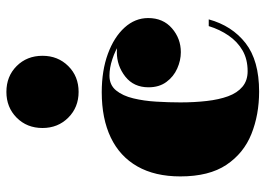

<svg xmlns="http://www.w3.org/2000/svg" viewBox="-132 -668 810 585"><g transform="rotate(-90 272.5 -375.0)"><path d="M286.5 10Q216 10 157.2 -13.5Q98.5 -37 63.2 -89.8Q28 -142.5 28 -230Q28 -307.5 58.5 -361Q89 -414.5 146.5 -442Q204 -469.5 284.5 -469.5Q350.5 -469.5 401.5 -450.8Q452.5 -432 481.5 -400Q510.5 -368 510.5 -328Q510.5 -282.5 479.2 -255.5Q448 -228.5 406.5 -228.5Q381.5 -228.5 356.8 -239.5Q332 -250.5 315.8 -272.5Q299.5 -294.5 299.5 -327Q299.5 -372 332.2 -397.8Q365 -423.5 406.5 -423.5Q446.5 -423.5 478 -398.2Q509.5 -373 509.5 -328H490.5Q490.5 -353.5 475.2 -375.2Q460 -397 436 -412.8Q412 -428.5 385.2 -437.2Q358.5 -446 335 -446Q306.5 -446 290 -425.8Q273.5 -405.5 265.8 -373.2Q258 -341 255.8 -303.2Q253.5 -265.5 253.5 -230Q253.5 -187 257.8 -149.8Q262 -112.5 272.2 -84.5Q282.5 -56.5 301.2 -40.8Q320 -25 348.5 -25Q385 -25 411.8 -40.5Q438.5 -56 457 -82.8Q475.5 -109.5 486 -143.5H506.5Q487 -72.5 434 -31.2Q381 10 286.5 10ZM285.5 -540Q238.5 -540 207 -571.5Q175.5 -603 175.5 -650Q175.5 -697.5 207 -728.8Q238.5 -760 285.5 -760Q333 -760 364.2 -728.8Q395.5 -697.5 395.5 -650Q395.5 -603 364.2 -571.5Q333 -540 285.5 -540Z"/></g></svg>

Font: Bodoni Moda Black
Style: Regular
Weight: 900
Version: Version 2.005